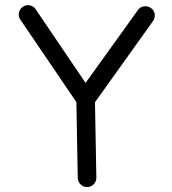

<svg xmlns="http://www.w3.org/2000/svg" viewBox="-20 -700 678 756"><path d="M323.2 36.6Q308.1 36.6 297.4 26.1Q286.6 15.6 286.1 0.5L280.8 -297.9L60.5 -622.1Q51.8 -634.3 54.4 -649.2Q57.1 -664.1 69.3 -672.9Q81.5 -681.6 96.4 -679.2Q111.3 -676.8 120.1 -664.1L316.9 -373.5L522.5 -659.7Q530.8 -672.4 546.1 -674.8Q561.5 -677.2 573.7 -668.9Q586.4 -660.6 588.9 -645.5Q591.3 -630.4 583 -617.7L354 -297.4L359.4 -0.5Q359.4 14.6 349.1 25.4Q338.9 36.1 323.2 36.6Z"/></svg>

Font: Mikhak-DS1-FD Regular
Style: Regular
Weight: 400
Designer: Amin Abedi
Version: Version 3.2